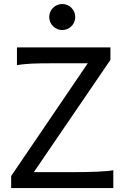

<svg xmlns="http://www.w3.org/2000/svg" viewBox="-20 -953 641 973"><path d="M539.6 -649.4 151.4 -80.6H341.8Q413.6 -80.6 469.2 -82.8Q524.9 -85 554.2 -90.3V0H36.6V-61L424.8 -632.3H258.8Q222.7 -632.3 193.6 -632.1Q164.6 -631.8 141.1 -630.6Q117.7 -629.4 99.1 -627.4Q80.6 -625.5 65.9 -622.6V-712.9H539.6ZM229.5 -866.7Q229.5 -880.4 234.6 -892.3Q239.7 -904.3 248.8 -913.3Q257.8 -922.4 269.8 -927.5Q281.7 -932.6 295.4 -932.6Q309.1 -932.6 321 -927.5Q333 -922.4 342 -913.3Q351.1 -904.3 356.2 -892.3Q361.3 -880.4 361.3 -866.7Q361.3 -853 356.2 -841.1Q351.1 -829.1 342 -820.1Q333 -811 321 -805.9Q309.1 -800.8 295.4 -800.8Q281.7 -800.8 269.8 -805.9Q257.8 -811 248.8 -820.1Q239.7 -829.1 234.6 -841.1Q229.5 -853 229.5 -866.7Z"/></svg>

Font: Andika New Basic
Style: Regular
Weight: 400
Designer: Victor Gaultney, Annie Olsen, Julie Remington, Don Collingsworth, Eric Hays
Foundry: SIL International
Version: Version 5.500; ttfautohint (v1.8.3)